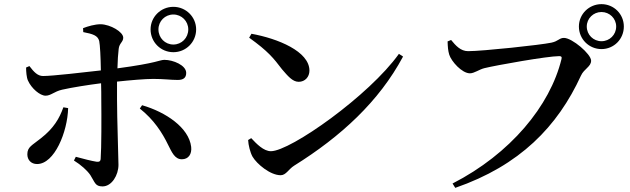

<svg xmlns="http://www.w3.org/2000/svg" viewBox="-20 -858 3040 927"><path d="M817 -788C857 -788 889 -756 889 -716C889 -675 857 -643 817 -643C777 -643 745 -675 745 -716C745 -756 777 -788 817 -788ZM817 -606C878 -606 927 -655 927 -716C927 -776 878 -825 817 -825C756 -825 707 -776 707 -716C707 -655 756 -606 817 -606ZM286 -340C267 -287 240 -239 177 -190C135 -156 112 -149 112 -113C112 -86 130 -66 159 -66C243 -66 306 -221 309 -336ZM382 -703C428 -694 452 -687 459 -660C463 -642 466 -581 467 -518C387 -509 234 -491 188 -491C162 -491 144 -510 122 -539L106 -532C106 -513 108 -484 115 -469C132 -431 173 -396 200 -396C226 -396 241 -416 280 -425C329 -436 405 -448 468 -456C469 -426 469 -398 469 -379C470 -294 470 -141 466 -91C465 -78 458 -76 447 -77C421 -81 383 -91 346 -101L337 -83C371 -62 401 -35 416 -13C439 23 439 42 475 42C520 42 552 -13 552 -62C552 -96 545 -287 545 -378C545 -403 545 -433 545 -464C611 -471 681 -477 720 -477C772 -477 804 -472 838 -472C865 -472 879 -482 879 -506C879 -543 816 -569 774 -569C750 -569 742 -554 547 -528C548 -565 550 -599 553 -622C556 -650 575 -655 575 -676C575 -704 513 -740 466 -741C438 -741 404 -731 381 -722ZM655 -334C723 -280 763 -218 792 -158C809 -125 823 -89 858 -89C890 -89 907 -114 903 -149C892 -242 780 -317 666 -350Z M1183 -676C1275 -610 1300 -578 1342 -523C1369 -492 1392 -463 1422 -463C1453 -463 1474 -487 1474 -517C1474 -610 1321 -672 1194 -695ZM1288 -128C1253 -128 1219 -163 1193 -191L1178 -182C1179 -158 1188 -122 1199 -102C1220 -66 1285 -12 1335 -12C1361 -12 1373 -41 1400 -58C1626 -199 1810 -368 1926 -585L1906 -598C1763 -397 1382 -128 1288 -128Z M2884 -621C2944 -621 2992 -669 2992 -730C2992 -790 2944 -838 2884 -838C2824 -838 2775 -790 2775 -730C2775 -669 2824 -621 2884 -621ZM2884 -800C2923 -800 2955 -769 2955 -730C2955 -690 2923 -659 2884 -659C2845 -659 2813 -690 2813 -730C2813 -769 2845 -800 2884 -800ZM2158 -665 2141 -658C2142 -631 2143 -614 2149 -594C2159 -562 2210 -504 2249 -504C2270 -504 2294 -523 2319 -529C2376 -543 2623 -587 2680 -587C2689 -587 2694 -584 2691 -573C2636 -347 2444 -115 2165 28L2178 49C2490 -59 2672 -247 2785 -493C2800 -526 2834 -536 2834 -565C2834 -597 2742 -675 2703 -675C2680 -675 2676 -659 2642 -652C2591 -641 2310 -611 2240 -611C2204 -611 2180 -638 2158 -665Z"/></svg>

Font: Source Han Serif CN SemiBold
Style: Regular
Weight: 600
Designer: Ryoko NISHIZUKA 西塚涼子 (kana & ideographs); Frank Grießhammer (Latin, Greek & Cyrillic); Wenlong ZHANG 张文龙 (bopomofo); San
Foundry: Adobe Systems Incorporated
Version: Version 1.000;PS 1;hotconv 16.6.53;makeotf.lib2.5.65590